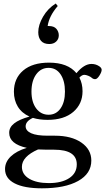

<svg xmlns="http://www.w3.org/2000/svg" viewBox="-20 -798 591 1078"><path d="M256.8 -550.8Q225.6 -550.8 210.2 -568.8Q194.8 -586.9 194.8 -617.2Q194.8 -658.2 221.7 -704.3Q248.5 -750.5 293 -778.3L304.2 -764.2Q255.4 -707.5 247.6 -651.9H253.9Q283.2 -651.9 296.6 -636Q310.1 -620.1 310.1 -599.6Q310.1 -578.6 295.4 -564.7Q280.8 -550.8 256.8 -550.8ZM247.1 -125Q201.2 -125 164.6 -136.2Q124 -117.2 124 -88.9Q124 -64 154.8 -50Q185.5 -36.1 247.6 -36.1H288.6Q380.9 -36.1 436.8 2.4Q492.7 41 492.7 103.5Q492.7 176.8 418.9 218Q345.2 259.3 215.3 259.3Q115.7 259.3 62 231.4Q8.3 203.6 8.3 151.4Q8.3 111.3 40.3 80.6Q72.3 49.8 130.4 32.2Q31.7 10.3 31.7 -51.8Q31.2 -83 59.6 -105.2Q87.9 -127.4 145.5 -143.6Q102.1 -163.1 80.1 -199.2Q58.1 -235.4 58.1 -283.2Q58.1 -357.9 110.1 -402.1Q162.1 -446.3 255.4 -446.3Q360.4 -446.3 409.2 -387.2Q452.1 -439 493.7 -439Q518.6 -439 538.1 -425.3Q550.8 -416.5 550.8 -405.8Q550.8 -393.6 538.1 -373.5Q525.4 -353.5 514.2 -353.5Q502.9 -353.5 493.7 -362.3Q487.8 -367.7 474.9 -372.8Q461.9 -377.9 453.6 -377.9Q439.9 -377.9 425.8 -362.3Q443.4 -328.6 443.4 -285.6Q443.4 -214.4 391.4 -169.7Q339.4 -125 247.1 -125ZM252.9 -153.8Q294.9 -153.8 319.8 -189Q344.7 -224.1 344.7 -283.7Q344.7 -344.2 320.1 -380.6Q295.4 -417 252.9 -417Q210 -417 183.3 -380.6Q156.7 -344.2 156.7 -283.7Q156.7 -224.6 183.3 -189.2Q210 -153.8 252.9 -153.8ZM103 138.7Q103 181.2 144.3 205.6Q185.5 230 254.4 230Q326.2 230 368.7 202.1Q411.1 174.3 411.1 125Q411.1 42.5 284.2 42.5H243.7Q217.3 42.5 193.8 41Q103 81.1 103 138.7Z"/></svg>

Font: Elstob Medium
Style: Regular
Weight: 500
Designer: Peter S. Baker
Version: Version 1.015